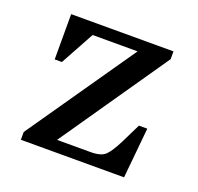

<svg xmlns="http://www.w3.org/2000/svg" viewBox="-87 -534 644 626"><g transform="rotate(20 235.0 -220.5)"><path d="M45 0V-27L304 -401H148L84 -284H59V-441H414V-414L156 -40H273Q309 -40 324 -55Q339 -70 358 -108L391 -175H420L403 0Z"/></g></svg>

Font: Gulzar
Style: Regular
Weight: 400
Designer: Borna Izadpanah, Alice Savoie, Simon Cozens, Fiona Ross
Version: Version 1.000;[7b34f74]; ttfautohint (v1.8.4)